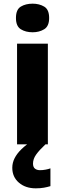

<svg xmlns="http://www.w3.org/2000/svg" viewBox="-20 -787 354 1047"><path d="M241 -549V0H73V-549ZM158 -767Q194 -767 221 -751Q248 -735 248 -689Q248 -644 221 -627.5Q194 -611 158 -611Q120 -611 93.5 -627.5Q67 -644 67 -689Q67 -735 93.5 -751Q120 -767 158 -767ZM160 105Q160 124 170.5 132.5Q181 141 198 141Q213 141 229 138Q245 135 255 131V228Q239 233 219.5 236.5Q200 240 175 240Q119 240 83 209Q47 178 47 128Q47 101 59.5 76Q72 51 97 26.5Q122 2 159 -21L228 0Q194 32 177 56Q160 80 160 105Z"/></svg>

Font: Noto Sans Cham ExtraBold
Style: Regular
Weight: 800
Version: Version 2.002